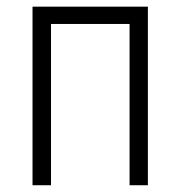

<svg xmlns="http://www.w3.org/2000/svg" viewBox="-20 -548 534 568"><path d="M417.5 0H363.3V-477.1H130.9V0H76.2V-528.3H417.5Z"/></svg>

Font: MAUL Condensed Light
Style: Light
Weight: 300
Designer: MAUL
Version: Version 2.137; 2017; ttfautohint (v1.8.3)